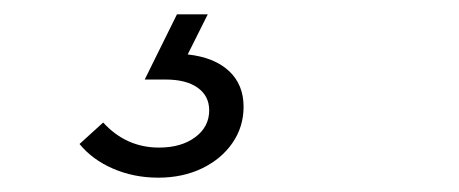

<svg xmlns="http://www.w3.org/2000/svg" viewBox="-20 -20 640 268"><path d="M201 228Q167 228 138 215.5Q109 203 91 181L124 151Q156 186 202 186Q233 186 252.5 171.5Q272 157 272 134Q272 114 256 102.5Q240 91 211 91H182L227 0H270L242 56Q279 60 299.5 79Q320 98 320 129Q320 157 304.5 179.5Q289 202 262 215Q235 228 201 228Z"/></svg>

Font: Red Hat Display
Style: Italic
Weight: 300
Italic angle: -12°
Designer: Pentagram, MCKL
Foundry: Pentagram, MCKL
Version: Version 1.023